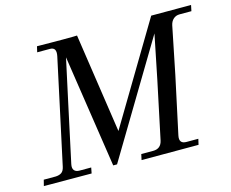

<svg xmlns="http://www.w3.org/2000/svg" viewBox="-97 -830 1167 968"><g transform="rotate(-15 486.0 -345.5)"><path d="M972.2 -690.9 965.8 -660.2H903.8Q884.8 -660.2 871.6 -648.4Q858.4 -636.7 854 -616.2L804.2 -370.1L740.2 -71.8Q731.4 -29.8 771 -29.8H833L826.2 0H528.8L535.2 -29.8H597.2Q638.2 -29.8 647 -70.8L710 -369.1L756.8 -600.1L403.8 -11.2H383.8L294.9 -599.1L245.1 -369.1L181.2 -71.8Q176.8 -51.3 185.3 -40.5Q193.8 -29.8 212.9 -29.8H273.9L268.1 0Q252.4 0 226.6 -0.2Q200.7 -0.5 146 -0.5Q91.3 -0.5 54.9 -0.7Q18.6 -1 19 -1L26.9 -32.2H89.8Q109.4 -33.2 120.6 -41.5Q131.8 -49.8 136.2 -69.8L201.2 -371.1L253.9 -616.2Q263.2 -661.1 228 -661.1H161.1L168 -690.9Q166.5 -690.9 189 -690.7Q211.4 -690.4 241.5 -690.2Q271.5 -689.9 302.7 -689.9Q334 -689.9 355.5 -690.2Q377 -690.4 377 -690.9L454.1 -171.9L764.2 -690.9Z"/></g></svg>

Font: GFS Olga
Style: Regular
Weight: 400
Designer: George Matthiopoulos
Foundry: George Matthiopoulos
Version: Version 1.0